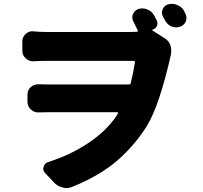

<svg xmlns="http://www.w3.org/2000/svg" viewBox="-20 -880 1040 986"><path d="M932.6 -808.6Q937.5 -798.8 937.5 -788.1Q937.5 -778.3 933.6 -768.6Q923.8 -748 902.3 -742.2Q893.6 -739.3 884.8 -739.3Q871.1 -739.3 858.4 -745.1Q836.9 -755.9 826.2 -777.3Q822.3 -785.2 817.4 -793.9Q811.5 -804.7 811.5 -815.4Q811.5 -823.2 815.4 -832Q823.2 -851.6 842.8 -857.4Q853.5 -860.4 863.3 -860.4Q877 -860.4 889.6 -854.5Q913.1 -845.7 924.8 -825.2Q928.7 -817.4 932.6 -808.6ZM785.2 -774.4Q792 -759.8 785.2 -745.6Q778.3 -731.4 762.7 -727.5Q761.7 -727.5 761.7 -725.6Q761.7 -723.6 762.7 -723.6L827.1 -682.6Q847.7 -669.9 855.5 -646.5Q859.4 -632.8 859.4 -619.1Q859.4 -608.4 857.4 -597.7Q798.8 -338.9 734.4 -233.4Q670.9 -131.8 580.6 -54.2Q490.2 23.4 351.6 79.1Q336.9 85.9 321.3 85.9Q311.5 85.9 301.8 83Q276.4 77.1 258.8 58.6L211.9 8.8Q202.1 -1 202.1 -13.7Q202.1 -18.6 204.1 -23.4Q209 -42 227.5 -47.9Q338.9 -83 431.2 -144Q523.4 -205.1 575.2 -280.3L585.9 -297.9Q586.9 -299.8 585.9 -301.8Q585 -303.7 583 -303.7H228.5Q200.2 -303.7 178.7 -302.7Q176.8 -302.7 175.8 -302.7Q154.3 -302.7 137.7 -318.4Q121.1 -334 121.1 -356.4V-393.6Q121.1 -417 137.7 -432.6Q154.3 -447.3 175.8 -447.3Q176.8 -447.3 178.7 -447.3Q203.1 -446.3 222.7 -446.3H641.6Q649.4 -446.3 651.4 -453.1Q663.1 -499 672.9 -559.6Q673.8 -567.4 667 -567.4H215.8Q187.5 -567.4 152.3 -565.4Q150.4 -565.4 149.4 -565.4Q127.9 -565.4 112.3 -580.1Q94.7 -595.7 94.7 -618.2V-667Q94.7 -690.4 112.3 -706.1Q127 -719.7 147.5 -719.7Q149.4 -719.7 152.3 -718.8Q188.5 -715.8 214.8 -715.8H648.4Q670.9 -715.8 682.6 -716.8Q685.5 -716.8 687 -719.2Q688.5 -721.7 687.5 -723.6Q676.8 -747.1 665 -769.5Q659.2 -780.3 659.2 -791Q659.2 -799.8 663.1 -807.6Q670.9 -827.1 691.4 -834Q701.2 -836.9 711.9 -836.9Q724.6 -836.9 737.3 -831.1Q759.8 -822.3 771.5 -800.8Q779.3 -787.1 785.2 -774.4Z"/></svg>

Font: Gen Jyuu Gothic Heavy
Style: Bold
Weight: 900
Designer: [Source Han Sans]
Ryoko NISHIZUKA  (kana & ideographs); Paul D. Hunt (Latin, Greek & Cyrillic); Wenlong ZHANG  (bopomofo
Version: Version 1.002.20150607